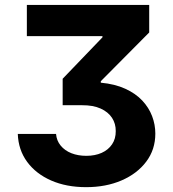

<svg xmlns="http://www.w3.org/2000/svg" viewBox="-20 -566 701 777"><path d="M52 -24H206.8Q209 3.2 225.6 23.3Q242.2 43.5 269.1 54.1Q296.1 64.6 329.3 64.6Q364.5 64.6 391.4 52.6Q418.3 40.5 433.5 18Q448.7 -4.5 448.4 -35.4Q448.7 -65.5 433.3 -89.2Q417.8 -112.9 387.3 -126.7Q356.8 -140.5 311.7 -140.2H233.6V-247.3L394.7 -415V-419.7H88.7V-545.9H583.8V-434.6L387.9 -237.3V-231.4Q445.3 -226 487.1 -206.8Q528.9 -187.7 555.7 -159.1Q582.4 -130.6 595.5 -96.1Q608.6 -61.7 608.6 -25.4Q608.6 39.3 571.9 88Q535.3 136.8 472 164.1Q408.8 191.4 328.5 191.4Q248.6 191.4 187.1 164.5Q125.6 137.5 89.9 89.1Q54.3 40.6 52 -24Z"/></svg>

Font: Inter V
Style: 
Weight: 400
Designer: Rasmus Andersson
Foundry: rsms
Version: Version 4.000;git-a3f224843